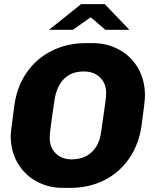

<svg xmlns="http://www.w3.org/2000/svg" viewBox="-20 -905 753 935"><path d="M287 10Q215 10 156.5 -22.5Q98 -55 65 -112.5Q32 -170 32 -244Q32 -259 44 -347L50 -392Q62 -482 109.5 -551Q157 -620 232 -657.5Q307 -695 399 -695H431Q503 -695 561.5 -662.5Q620 -630 653 -572Q686 -514 686 -440Q686 -411 669 -292Q656 -201 608.5 -132.5Q561 -64 487 -27Q413 10 320 10ZM472 -260 484 -343Q490 -383 493.5 -410Q497 -437 497 -451Q497 -499 467 -528Q437 -557 388 -557Q326 -557 290 -519Q254 -481 245 -414L235 -348Q222 -256 222 -235Q222 -187 251.5 -158Q281 -129 329 -129Q388 -129 425.5 -163Q463 -197 472 -260ZM422 -821 335 -760H219L375 -885H490L610 -760H493Z"/></svg>

Font: Chivo ExtraBold Italic
Style: Regular
Weight: 800
Italic angle: -8.05°
Designer: Hector Gatti
Foundry: Omnibus-Type
Version: Version 1.007